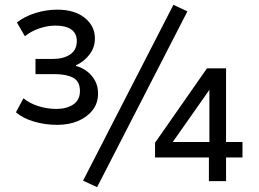

<svg xmlns="http://www.w3.org/2000/svg" viewBox="-20 -750 1072 795"><path d="M217 -233Q167 -233 121 -246.5Q75 -260 46 -285L77 -343Q101 -323 137.5 -311Q174 -299 213 -299Q256 -299 283.5 -317.5Q311 -336 311 -373Q311 -413 283 -428Q255 -443 208 -443H127V-506H199Q243 -506 270.5 -524.5Q298 -543 298 -580Q298 -612 275 -628Q252 -644 210 -644Q177 -644 143 -632.5Q109 -621 83 -600L50 -657Q82 -682 126.5 -696Q171 -710 217 -710Q289 -710 331 -676Q373 -642 373 -591Q373 -553 350 -523.5Q327 -494 295 -480V-477Q320 -470 340.5 -454.5Q361 -439 373.5 -416Q386 -393 386 -363Q386 -323 363.5 -294Q341 -265 303 -249Q265 -233 217 -233ZM382 25 324 -2 698 -730 756 -703ZM845 0V-98H622V-159L837 -467H916V-162H984V-98H916V0ZM847 -162V-378L682 -143L677 -162Z"/></svg>

Font: Nunito Sans 7pt SemiCondensed Medium
Style: Regular
Weight: 500
Width: 4
Designer: Vernon Adams
Foundry: Vernon Adams
Version: Version 3.101;gftools[0.9.27]